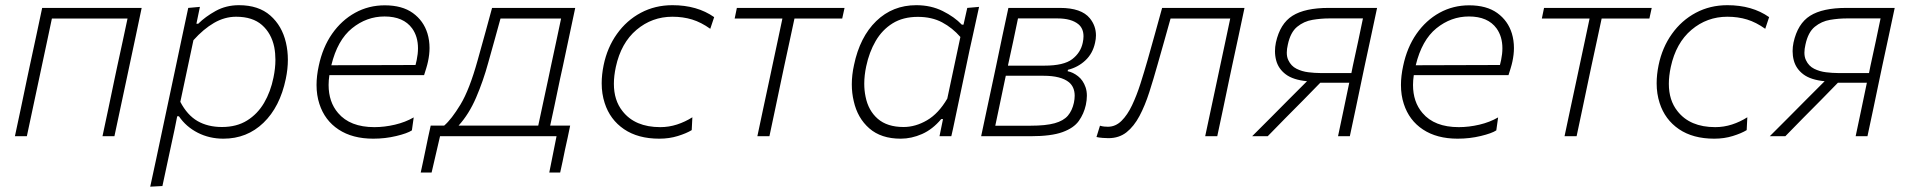

<svg xmlns="http://www.w3.org/2000/svg" viewBox="-20 -525 7360 740"><path d="M37.5 0Q49.5 -56 60.5 -108Q71.5 -160 84 -220.5L94.5 -270Q108 -333 119.5 -386Q130.5 -439 142.5 -494.5H526Q514.5 -439 503.2 -386Q492 -333 478.5 -270L468 -220.5Q455 -160 444 -108Q433 -56 421 0H375Q387 -56 398 -108Q409 -160 421.5 -220.5L432 -270Q443.5 -322.5 452.8 -365.8Q462 -409 471.5 -453.5H180Q170.5 -409 161.5 -366Q152 -322.5 141 -270L130.5 -220.5Q117.5 -160 106.5 -108Q95.5 -56 83.5 0Z M559 194.5Q571 138.5 582.5 85.5Q593.5 32.5 606.5 -28L658 -270.5Q667.5 -316 679.8 -373.8Q692 -431.5 705.5 -494.5L750.5 -498.5L737 -433.5H744Q771 -460.5 811.2 -482.8Q851.5 -505 901 -505Q976.5 -505 1021.8 -465.2Q1067 -425.5 1082 -361Q1089.5 -329 1089.5 -294.5Q1089.5 -259 1081.5 -221Q1059 -113 995.5 -51.8Q932 9.5 841 9.5Q787 9.5 742 -13.5Q697 -36.5 669.5 -77H663L653 -27Q640 32.5 629 84.5Q618 136 606 192ZM835.5 -35.5Q892 -35.5 932.2 -60.5Q972.5 -85.5 997.8 -128.5Q1023 -171.5 1034 -226Q1041.5 -262 1041.5 -294.5Q1041.5 -320 1037 -343.5Q1026 -396.5 989.8 -428.5Q953.5 -460.5 890 -460.5Q846 -460.5 805 -436.8Q764 -413 725.5 -370L675 -132.5Q701.5 -81.5 741.2 -58.5Q781 -35.5 835.5 -35.5Z M1418.5 9.5Q1338.5 9.5 1285 -25.8Q1231.5 -61 1211 -124.5Q1200 -158 1200 -197.5Q1200 -232 1208.5 -271Q1223.5 -342.5 1260 -394.8Q1296.5 -447 1348.8 -475.8Q1401 -504.5 1463 -504.5Q1530 -504.5 1571.2 -474.8Q1612.5 -445 1627.5 -396Q1635.5 -369.5 1635.5 -340Q1635.5 -315 1629.5 -287.5Q1627 -275.5 1622.5 -261Q1618 -246.5 1614.5 -235.5H1249.5Q1246.5 -215.5 1246.5 -197.5Q1246.5 -132 1283 -89.5Q1329 -35 1423 -35Q1462 -35 1502.2 -44.5Q1542.5 -54 1574.5 -72.5L1567.5 -22.5Q1550 -11 1507.5 -0.8Q1465 9.5 1418.5 9.5ZM1462 -461.5Q1393 -461.5 1336.8 -416Q1280.5 -370.5 1257 -273.5L1581.5 -274.5Q1584 -284.5 1586 -293.5Q1591 -317.5 1591 -339Q1591 -384 1568.5 -415.5Q1535 -461.5 1462 -461.5Z M1601.5 140Q1606.5 118 1611 96Q1615.5 74 1620.5 50.5Q1625.5 27.5 1630 4.5Q1635 -18.5 1640 -41H1692Q1720 -65 1754.8 -122.2Q1789.5 -179.5 1821 -293Q1839 -358.5 1852 -404.5Q1864.5 -450 1876.5 -494.5H2197Q2185 -438.5 2174 -386Q2163 -333.5 2149.5 -270.5L2138.5 -220.5Q2126 -160 2116.5 -115.2Q2107 -70.5 2100.5 -41H2177.5Q2173 -18.5 2168 4.8Q2163 28 2157.5 52.5Q2153 75 2148.5 96.5Q2144 118 2139 140H2097L2125 0H1676L1643.5 140ZM1861.5 -282.5Q1842.5 -213 1815 -149Q1787.5 -85 1747.5 -41H2054.5Q2064 -85 2073 -127.5Q2082 -169.5 2093 -220.5L2103.5 -270.5Q2114.5 -322.5 2124 -366Q2133 -409 2142.5 -453.5H1909Q1898.5 -415 1887.5 -375.5Q1876.5 -336 1861.5 -282.5Z M2521 9.5Q2439 9.5 2385 -27.2Q2331 -64 2310.5 -128Q2299 -163.5 2299 -204Q2299 -237.5 2306.5 -274Q2320.5 -342 2357.8 -394.2Q2395 -446.5 2450 -475.8Q2505 -505 2571.5 -505Q2667 -505 2732.5 -459L2717.5 -414Q2682.5 -439 2647.5 -449.8Q2612.5 -460.5 2571.5 -460.5Q2493 -460.5 2433.2 -410Q2373.5 -359.5 2353.5 -267Q2346 -232 2346 -202Q2346 -138.5 2379 -97Q2427 -35 2525 -35Q2558 -35 2589.5 -45.2Q2621 -55.5 2648.5 -73L2646 -23.5Q2625.5 -11 2592.5 -0.8Q2559.5 9.5 2521 9.5Z M2899 0Q2912 -61.5 2922 -108.5Q2933 -160 2946 -220.5L2956.5 -270Q2968 -322.5 2977 -366Q2986 -409 2995.5 -453.5H2811.5L2820 -494.5H3235L3226 -453.5H3042Q3032.5 -409 3023.2 -365.8Q3014 -322.5 3002.5 -270L2992 -220.5Q2979.5 -160 2968.5 -108.5Q2957 -56.5 2945.5 0Z M3601 0Q3603.5 -13.5 3606.5 -27L3614.5 -66H3607.5Q3574.5 -26.5 3533.8 -8.5Q3493 9.5 3451.5 9.5Q3376 9.5 3330.5 -30.2Q3285 -70 3270.5 -135Q3263 -166 3263 -200Q3263 -236 3271.5 -274.5Q3294 -382.5 3357.2 -443.8Q3420.5 -505 3511.5 -505Q3568 -505 3613.2 -482.5Q3658.5 -460 3687 -430H3693.5L3708 -494.5L3753.5 -498.5Q3741 -440.5 3729 -386.5Q3716.5 -332 3704 -270.5L3653 -28.5Q3650 -14 3646.5 0ZM3462.5 -35.5Q3508.5 -35.5 3553 -61.5Q3597.5 -87.5 3631 -145L3681.5 -382.5Q3651 -417.5 3611.2 -438.8Q3571.5 -460 3517.5 -460Q3460.5 -460 3420.2 -435Q3380 -410 3355 -367Q3330 -324 3318.5 -269.5Q3311 -234 3311 -202.5Q3311 -176.5 3316 -152.5Q3326.5 -99 3363 -67.2Q3399.5 -35.5 3462.5 -35.5Z M3761.5 0Q3773.5 -56.5 3784.5 -108.2Q3795.5 -160 3808.5 -220.5L3819 -270Q3832 -333 3843.2 -385.8Q3854.5 -438.5 3866.5 -494.5H4065.5Q4148 -494.5 4180.5 -454.5Q4204 -425.5 4204 -388.5Q4204 -375 4200.5 -360Q4191.5 -318.5 4163 -292Q4134.5 -265.5 4096 -256L4095 -250.5Q4115.5 -246.5 4135 -231.2Q4154.5 -216 4164 -188.5Q4169 -174 4169 -156Q4169 -139.5 4165 -120.5Q4157.5 -86.5 4138 -59Q4118.5 -31.5 4075 -15.8Q4031.5 0 3953 0ZM3903.5 -454Q3894 -408 3885 -365.5Q3876 -323.5 3865 -273.5V-272H4005.5Q4080 -272 4112.5 -297Q4145 -322 4153 -360Q4156 -373.5 4156 -385Q4156 -415 4136.5 -431.5Q4109 -454 4056 -454ZM3816 -40.5H3952Q4010.5 -40.5 4044.8 -50Q4079 -59.5 4095.8 -79.2Q4112.5 -99 4119 -129Q4122 -143.5 4122 -156Q4122 -189.5 4100 -208Q4069 -233 4002 -233H3856.5L3854 -221.5Q3843.5 -171 3834.5 -128.5Q3825.5 -86 3816 -40.5Z M4252 7.5Q4243.5 7.5 4229.8 6.5Q4216 5.5 4206 3L4219.5 -40.5Q4227.5 -38 4236.2 -37.2Q4245 -36.5 4250 -36.5Q4279.5 -36.5 4302.5 -59.2Q4325.5 -82 4343.2 -119.5Q4361 -157 4375.5 -202.5Q4390 -248 4403 -293.5Q4417 -344 4431.5 -395Q4445.5 -446 4459 -494.5H4776.5Q4764.5 -439 4753.5 -386Q4742 -333 4728.5 -270L4718 -220.5Q4705.5 -160 4694.5 -108Q4683 -56 4671.5 0H4625Q4637 -56 4648 -108Q4659 -160 4672 -220.5L4682.5 -270Q4693.5 -322.5 4703 -366Q4712 -409 4721.5 -453.5H4491.5Q4479.5 -410.5 4467.2 -366.8Q4455 -323 4442 -278Q4426 -221 4409.5 -169.5Q4393 -118 4371.8 -78Q4350.5 -38 4321.8 -15.2Q4293 7.5 4252 7.5Z M4806 0 4877 -71Q4912.5 -106.5 4946.5 -141L5017.5 -212Q4964 -217 4935.5 -238.5Q4907 -260 4898.5 -292.5Q4894 -309.5 4894 -328Q4894 -344 4897.5 -361Q4913.5 -434 4961.5 -464.2Q5009.5 -494.5 5101 -494.5H5287.5Q5275.5 -439 5264.5 -386.5Q5253 -333.5 5239.5 -270.5L5229 -220.5Q5216.5 -160 5205.5 -108Q5194 -56 5182.5 0H5137Q5148 -52 5158.2 -100.5Q5168.5 -149 5180 -205L5180.5 -206H5068.5L5002.5 -138.5Q4968.5 -104.5 4934 -69.5Q4899.5 -34 4866 0ZM5068 -243.5H5188.5L5194 -271Q5205 -321 5214.5 -365.5Q5223.5 -409.5 5233 -454H5102Q5071.5 -454 5038.5 -448.5Q5005.5 -443 4979.5 -421.8Q4953.5 -400.5 4943.5 -353Q4939.5 -336 4939.5 -322Q4939.5 -305 4945.5 -293Q4956 -270.5 4977 -260Q4998 -249.5 5022.8 -246.5Q5047.5 -243.5 5068 -243.5Z M5598 9.5Q5518 9.5 5464.5 -25.8Q5411 -61 5390.5 -124.5Q5379.5 -158 5379.5 -197.5Q5379.5 -232 5388 -271Q5403 -342.5 5439.5 -394.8Q5476 -447 5528.2 -475.8Q5580.5 -504.5 5642.5 -504.5Q5709.5 -504.5 5750.8 -474.8Q5792 -445 5807 -396Q5815 -369.5 5815 -340Q5815 -315 5809 -287.5Q5806.5 -275.5 5802 -261Q5797.5 -246.5 5794 -235.5H5429Q5426 -215.5 5426 -197.5Q5426 -132 5462.5 -89.5Q5508.5 -35 5602.5 -35Q5641.5 -35 5681.8 -44.5Q5722 -54 5754 -72.5L5747 -22.5Q5729.5 -11 5687 -0.8Q5644.5 9.5 5598 9.5ZM5641.5 -461.5Q5572.5 -461.5 5516.2 -416Q5460 -370.5 5436.5 -273.5L5761 -274.5Q5763.5 -284.5 5765.5 -293.5Q5770.5 -317.5 5770.5 -339Q5770.5 -384 5748 -415.5Q5714.5 -461.5 5641.5 -461.5Z M6010 0Q6023 -61.5 6033 -108.5Q6044 -160 6057 -220.5L6067.5 -270Q6079 -322.5 6088 -366Q6097 -409 6106.5 -453.5H5922.5L5931 -494.5H6346L6337 -453.5H6153Q6143.5 -409 6134.2 -365.8Q6125 -322.5 6113.5 -270L6103 -220.5Q6090.5 -160 6079.5 -108.5Q6068 -56.5 6056.5 0Z M6587 9.5Q6505 9.5 6451 -27.2Q6397 -64 6376.5 -128Q6365 -163.5 6365 -204Q6365 -237.5 6372.5 -274Q6386.5 -342 6423.8 -394.2Q6461 -446.5 6516 -475.8Q6571 -505 6637.5 -505Q6733 -505 6798.5 -459L6783.5 -414Q6748.5 -439 6713.5 -449.8Q6678.5 -460.5 6637.5 -460.5Q6559 -460.5 6499.2 -410Q6439.5 -359.5 6419.5 -267Q6412 -232 6412 -202Q6412 -138.5 6445 -97Q6493 -35 6591 -35Q6624 -35 6655.5 -45.2Q6687 -55.5 6714.5 -73L6712 -23.5Q6691.5 -11 6658.5 -0.8Q6625.5 9.5 6587 9.5Z M6801 0 6872 -71Q6907.5 -106.5 6941.5 -141L7012.5 -212Q6959 -217 6930.5 -238.5Q6902 -260 6893.5 -292.5Q6889 -309.5 6889 -328Q6889 -344 6892.5 -361Q6908.5 -434 6956.5 -464.2Q7004.5 -494.5 7096 -494.5H7282.5Q7270.5 -439 7259.5 -386.5Q7248 -333.5 7234.5 -270.5L7224 -220.5Q7211.5 -160 7200.5 -108Q7189 -56 7177.5 0H7132Q7143 -52 7153.2 -100.5Q7163.5 -149 7175 -205L7175.5 -206H7063.5L6997.5 -138.5Q6963.5 -104.5 6929 -69.5Q6894.5 -34 6861 0ZM7063 -243.5H7183.5L7189 -271Q7200 -321 7209.5 -365.5Q7218.5 -409.5 7228 -454H7097Q7066.5 -454 7033.5 -448.5Q7000.5 -443 6974.5 -421.8Q6948.5 -400.5 6938.5 -353Q6934.5 -336 6934.5 -322Q6934.5 -305 6940.5 -293Q6951 -270.5 6972 -260Q6993 -249.5 7017.8 -246.5Q7042.5 -243.5 7063 -243.5Z"/></svg>

Font: Heraclito ExtraLight
Style: Italic
Weight: 200
Italic angle: -12°
Designer: Kostas Bartsokas (font) & Cristiano Sobral (main changes)
Foundry: Kostas Bartsokas (font) & Cristiano Sobral (main changes)
Version: Version 1.00;July 8, 2020;FontCreator 13.0.0.2655 64-bit